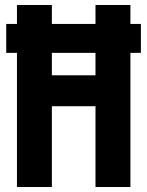

<svg xmlns="http://www.w3.org/2000/svg" viewBox="-20 -750 590 770"><path d="M5 -538V-654H545V-538ZM48 0V-730H188V-448H363V-730H503V0H363V-324H188V0Z"/></svg>

Font: M PLUS Code Latin SemiExpanded
Style: Bold
Weight: 700
Width: 6
Designer: Coji Morishita
Foundry: UNDERFOREST DESIGN
Version: Version 1.002; ttfautohint (v1.8.3)